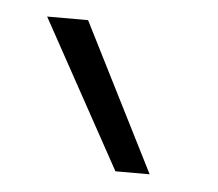

<svg xmlns="http://www.w3.org/2000/svg" viewBox="-31 -823 323 285"><g transform="rotate(5 130.5 -680.0)"><path d="M150 -570 29 -790H90L201 -570Z"/></g></svg>

Font: M PLUS 2 Thin Light
Style: Regular
Weight: 300
Version: Version 1.001